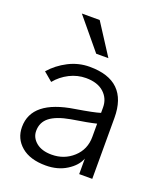

<svg xmlns="http://www.w3.org/2000/svg" viewBox="-147 -884 844 998"><g transform="rotate(20 275.0 -385.5)"><path d="M117.2 -134.8Q117.2 -97.7 148.4 -71.8Q179.7 -45.9 234.4 -45.9Q303.7 -45.9 353 -90.8Q402.3 -135.7 402.3 -205.1V-278.3Q359.4 -267.6 265.6 -252.9Q189.5 -239.3 153.3 -210.9Q117.2 -182.6 117.2 -134.8ZM41 -128.9Q41 -275.4 267.6 -310.5Q369.1 -327.1 402.3 -337.9V-368.2Q402.3 -417 367.2 -449.2Q332 -481.4 267.6 -481.4Q220.7 -481.4 177.2 -459.5Q133.8 -437.5 103.5 -400.4L54.7 -441.4Q93.8 -486.3 148.9 -514.6Q204.1 -543 265.6 -543Q476.6 -543 476.6 -336.9V0H404.3V-85.9Q388.7 -43.9 339.8 -13.2Q291 17.6 224.6 17.6Q137.7 17.6 89.4 -23.4Q41 -64.5 41 -128.9ZM131.8 -789.1H230.5L340.8 -618.2H273.4Z"/></g></svg>

Font: Gothic A1
Style: Regular
Weight: 400
Designer: HanYang I&C Co.,Ltd.
Foundry: HanYang I&C Co.,Ltd.
Version: Version 2.50